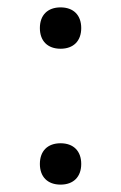

<svg xmlns="http://www.w3.org/2000/svg" viewBox="-20 -484 328 520"><path d="M144 -352C179 -352 200 -373 200 -408C200 -443 179 -464 144 -464C109 -464 88 -443 88 -408C88 -373 109 -352 144 -352ZM144 16C179 16 200 -5 200 -40C200 -75 179 -96 144 -96C109 -96 88 -75 88 -40C88 -5 109 16 144 16Z"/></svg>

Font: Dongle Light
Style: Regular
Weight: 300
Designer: Yanghee Ryu
Foundry: Yanghee Ryu
Version: Version 2.000